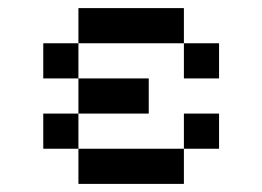

<svg xmlns="http://www.w3.org/2000/svg" viewBox="-20 -454 648 474"><path d="M434 -347.2H173.6V-434H434ZM434 -347.2H520.8V-260.4H434ZM173.6 -347.2V-260.4H86.8V-347.2ZM173.6 -260.4H347.2V-173.6H173.6ZM173.6 -173.6V-86.8H86.8V-173.6ZM173.6 -86.8H434V0H173.6ZM434 -86.8V-173.6H520.8V-86.8Z"/></svg>

Font: 8-bit Operator+ 8
Style: Regular
Weight: 400
Designer: GrandChaos9000
Version: Version 1.3.0 - August 1, 2014